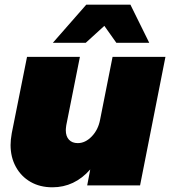

<svg xmlns="http://www.w3.org/2000/svg" viewBox="-20 -789 726 817"><path d="M615 -607H475L424 -679L345 -607H205L347 -769H535ZM25 -172Q25 -194 30 -222L95 -547H320L262 -256Q260 -242 260 -235Q260 -209 273.5 -194.5Q287 -180 311 -180Q343 -180 370.5 -208.5Q398 -237 406 -280L459 -547H684L576 0H351L364 -68Q297 8 203 8Q150 8 110 -15Q70 -38 47.5 -79Q25 -120 25 -172Z"/></svg>

Font: TypoPRO Montserrat
Style: Italic
Weight: 900
Italic angle: -11.3°
Designer: Julieta Ulanovsky
Foundry: Julieta Ulanovsky
Version: Version 6.001